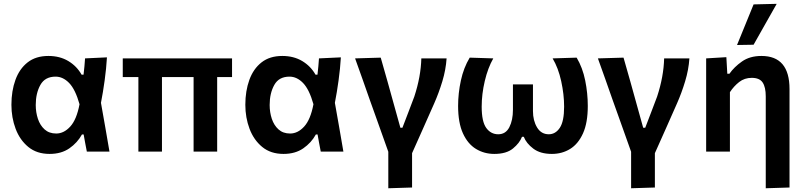

<svg xmlns="http://www.w3.org/2000/svg" viewBox="-20 -810 4300 1026"><path d="M245 12.5Q176.5 12.5 131.2 -24.8Q86 -62 63.5 -121.8Q41 -181.5 41 -250Q41 -324 62.5 -383.2Q84 -442.5 127.8 -476.8Q171.5 -511 238.5 -511Q299.5 -511 345 -483.8Q390.5 -456.5 416 -411H426.5Q429.5 -434 431.2 -455.5Q433 -477 434.5 -498L551.5 -503.5Q548 -443.5 539.2 -380Q530.5 -316.5 519.5 -260.5Q531 -195.5 542.5 -130.5Q553.5 -65 565 0H444Q439.5 -23 435.2 -46Q431 -69 427 -91.5H418Q393.5 -47 350.5 -17.2Q307.5 12.5 245 12.5ZM280.5 -96.5Q321.5 -96.5 355.5 -133.8Q389.5 -171 405 -253Q382.5 -332.5 349.5 -366.5Q316.5 -400.5 277 -400.5Q220.5 -400.5 195.8 -356.2Q171 -312 171 -249Q171 -210 182.5 -175.2Q194 -140.5 218.2 -118.5Q242.5 -96.5 280.5 -96.5Z M719.5 0V-398H636V-498H1220V-398H1140.5V0H1014.5V-398H845.5V0Z M1495 12.5Q1426.5 12.5 1381.2 -24.8Q1336 -62 1313.5 -121.8Q1291 -181.5 1291 -250Q1291 -324 1312.5 -383.2Q1334 -442.5 1377.8 -476.8Q1421.5 -511 1488.5 -511Q1549.5 -511 1595 -483.8Q1640.5 -456.5 1666 -411H1676.5Q1679.5 -434 1681.2 -455.5Q1683 -477 1684.5 -498L1801.5 -503.5Q1798 -443.5 1789.2 -380Q1780.5 -316.5 1769.5 -260.5Q1781 -195.5 1792.5 -130.5Q1803.5 -65 1815 0H1694Q1689.5 -23 1685.2 -46Q1681 -69 1677 -91.5H1668Q1643.5 -47 1600.5 -17.2Q1557.5 12.5 1495 12.5ZM1530.5 -96.5Q1571.5 -96.5 1605.5 -133.8Q1639.5 -171 1655 -253Q1632.5 -332.5 1599.5 -366.5Q1566.5 -400.5 1527 -400.5Q1470.5 -400.5 1445.8 -356.2Q1421 -312 1421 -249Q1421 -210 1432.5 -175.2Q1444 -140.5 1468.2 -118.5Q1492.5 -96.5 1530.5 -96.5Z M2055 196V1Q2038 -46 2021 -94.5Q2004 -142.5 1987.5 -188.5L1956 -276.5Q1936.5 -331.5 1917 -387.5Q1897 -443.5 1877.5 -498L2014.5 -502Q2031.5 -442.5 2051.5 -372Q2071 -301 2089 -237L2119.5 -127.5H2130.5Q2146.5 -169.5 2162.5 -211Q2178 -252 2194 -294Q2229 -400.5 2231.5 -498H2366.5Q2362.5 -437.5 2343.8 -375.5Q2325 -313.5 2300.5 -258Q2271.5 -191 2241.2 -124.2Q2211 -57.5 2182 8.5V192Z M2621.5 12.5Q2567.5 12.5 2523.5 -14.2Q2479.5 -41 2453.8 -97.5Q2428 -154 2428 -244Q2428 -311.5 2442.8 -379.8Q2457.5 -448 2490 -502L2616 -498Q2587 -447 2570.5 -377Q2554 -307 2554 -240Q2554 -160 2578.5 -126.2Q2603 -92.5 2642.5 -92.5Q2682.5 -92.5 2701.8 -130.2Q2721 -168 2721 -223V-359H2828V-216.5Q2828 -165.5 2850 -129Q2872 -92.5 2912.5 -92.5Q2948.5 -92.5 2971.5 -127Q2994.5 -161.5 2994.5 -240Q2994.5 -305 2979 -376Q2963.5 -447 2933 -498L3061.5 -502Q3093.5 -448 3107.2 -379.8Q3121 -311.5 3121 -244Q3121 -154 3095.5 -97.5Q3070 -41 3026.8 -14.2Q2983.5 12.5 2929 12.5Q2867 12.5 2829.8 -15.8Q2792.5 -44 2779 -79H2769.5Q2756.5 -45.5 2721.2 -16.5Q2686 12.5 2621.5 12.5Z M3352.5 196V1Q3335.5 -46 3318.5 -94.5Q3301.5 -142.5 3285 -188.5L3253.5 -276.5Q3234 -331.5 3214.5 -387.5Q3194.5 -443.5 3175 -498L3312 -502Q3329 -442.5 3349 -372Q3368.5 -301 3386.5 -237L3417 -127.5H3428Q3444 -169.5 3460 -211Q3475.5 -252 3491.5 -294Q3526.5 -400.5 3529 -498H3664Q3660 -437.5 3641.2 -375.5Q3622.5 -313.5 3598 -258Q3569 -191 3538.8 -124.2Q3508.5 -57.5 3479.5 8.5V192Z M4072 196V-295Q4072 -344 4055.5 -369Q4039 -394 3997 -394Q3958.5 -394 3930 -371.8Q3901.5 -349.5 3880.5 -317.5V0H3753.5V-498L3861.5 -504.5L3866.5 -416H3878Q3903 -452 3945 -481.5Q3987 -511 4049 -511Q4199 -511 4199 -334V192ZM3918.5 -569.5Q3940.5 -624 3963 -678.5Q3985 -732.5 4007 -786.5L4130.5 -789.5Q4098.5 -733.5 4068 -679Q4037.5 -624.5 4007 -571Z"/></svg>

Font: Heraclito SemiBold
Style: Regular
Weight: 600
Designer: Kostas Bartsokas (font) & Cristiano Sobral (main changes)
Foundry: Kostas Bartsokas (font) & Cristiano Sobral (main changes)
Version: Version 1.00;July 8, 2020;FontCreator 13.0.0.2655 64-bit